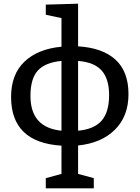

<svg xmlns="http://www.w3.org/2000/svg" viewBox="-20 -790 756 1040"><path d="M403 -770V-539Q536 -531 606 -466.5Q676 -402 676 -280Q676 -161 603 -88Q530 -15 403 -2V152L488 175V230H228V175L313 152V-1Q40 -18 40 -265Q40 -387 112.5 -456Q185 -525 313 -537V-692L228 -710V-765ZM403 -460V-82Q490 -90 530.5 -136.5Q571 -183 571 -275Q571 -362 531 -407.5Q491 -453 403 -460ZM313 -82V-460Q226 -452 185.5 -408.5Q145 -365 145 -270Q145 -99 313 -82Z"/></svg>

Font: Bitter
Style: Regular
Weight: 400
Designer: Sol Matas
Foundry: Sol Matas
Version: Version 1.300;PS 001.300;hotconv 1.0.70;makeotf.lib2.5.58329